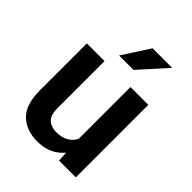

<svg xmlns="http://www.w3.org/2000/svg" viewBox="-215 -864 989 989"><g transform="rotate(45 279.0 -370.0)"><path d="M380.4 0 377 -54.7Q352.5 -24.4 315.9 -7.3Q279.3 9.8 230 9.8Q151.9 9.8 103.3 -36.1Q54.7 -82 54.7 -187V-528.3H183.6V-186Q183.6 -133.8 207 -113.5Q230.5 -93.3 264.6 -93.3Q307.1 -93.3 333.3 -108.9Q359.4 -124.5 372.6 -150.9V-528.3H502.4V0ZM216.3 -601.6 312 -750H454.6L321.3 -601.6Z"/></g></svg>

Font: Vazirmatn RD FD SemiBold
Style: Regular
Weight: 600
Designer: Saber Rastikerdar
Foundry: Saber Rastikerdar
Version: Version 33.003